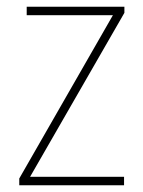

<svg xmlns="http://www.w3.org/2000/svg" viewBox="-20 -548 423 568"><path d="M347 0V-25H69L348 -510V-528H59V-503H314L37 -20V0Z"/></svg>

Font: Noto Sans Thai Looped SemiCondensed Thin
Style: Regular
Weight: 100
Width: 4
Designer: Sasikarn Vongin, Ben Mitchell
Foundry: The Fontpad Ltd
Version: Version 1.001